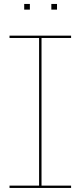

<svg xmlns="http://www.w3.org/2000/svg" viewBox="-20 -928 398 948"><path d="M27 -740.5V-752H331V-740.5H185V-11.5H331V0H27V-11.5H173V-740.5ZM99.5 -908.5H127.5V-880.5H99.5ZM233.5 -908.5H261.5V-880.5H233.5Z"/></svg>

Font: Hepta Slab ExtraLight Thin
Style: Regular
Weight: 250
Version: Version 1.102